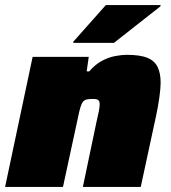

<svg xmlns="http://www.w3.org/2000/svg" viewBox="-23 -733 671 753"><path d="M-3 0 105 -510H325L317 -453H327Q350 -480 376 -494Q402 -508 428 -513Q454 -518 474 -518Q527 -518 555.5 -506Q584 -494 595.5 -469.5Q607 -445 607 -409Q607 -387 602 -351Q597 -315 589 -278L529 0H302L355 -253Q360 -273 364 -293.5Q368 -314 368 -323Q368 -333 365 -337.5Q362 -342 356.5 -343.5Q351 -345 342 -345Q327 -345 317.5 -343Q308 -341 302.5 -334Q297 -327 292.5 -312.5Q288 -298 283 -273L224 0ZM264 -565 265 -570 392 -713H607L606 -708L424 -565Z"/></svg>

Font: Saira SemiExpanded Black
Style: Italic
Weight: 900
Width: 6
Italic angle: -12°
Designer: Hector Gatti with collaboration of the Omnibus-Type team
Foundry: Omnibus-Type
Version: Version 1.101